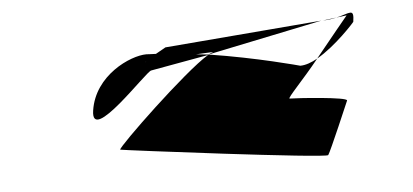

<svg xmlns="http://www.w3.org/2000/svg" viewBox="-34 -697 949 441"><g transform="rotate(-5 440.5 -477.0)"><path d="M178 -466C166 -388 308 -546 319 -546L452 -570C398 -538 231 -378 232 -371C232 -370 704 -310 707 -317C712 -323 761 -438 761 -438C764 -446 646 -454 630 -454C624 -454 666 -496 701 -540C687 -532 673 -527 661 -527C661 -527 563 -554 453 -571L718 -626L356 -596L333 -583C323 -583 316 -584 311 -584C274 -584 190 -546 178 -466ZM308 -566C308 -566 308 -567 309 -567C309 -567 308 -566 308 -566ZM425 -574C444 -575 463 -576 465 -576C464 -576 459 -574 453 -571C445 -572 433 -573 425 -574ZM701 -540C745 -565 791 -616 791 -617C796 -650 785 -637 753 -630L777 -633C774 -630 737 -584 701 -540ZM720 -626H722ZM722 -626C733 -626 745 -628 753 -630Z"/></g></svg>

Font: Ampere
Style: UltExtIta
Weight: 400
Version: Version 1